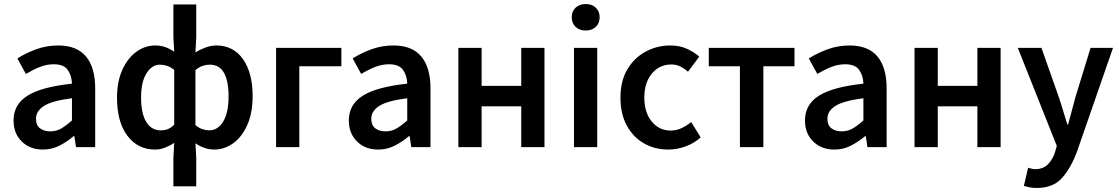

<svg xmlns="http://www.w3.org/2000/svg" viewBox="-20 -728 5539 950"><path d="M192 12Q128 12 87.5 -28Q47 -68 47 -132Q47 -211 116 -254.5Q185 -298 336 -314Q335 -353 315.5 -381.5Q296 -410 246 -410Q210 -410 175.5 -396Q141 -382 108 -362L66 -439Q107 -465 158.5 -484Q210 -503 268 -503Q360 -503 405.5 -448.5Q451 -394 451 -291V0H356L348 -54H344Q311 -26 273.5 -7Q236 12 192 12ZM229 -78Q259 -78 283.5 -92.5Q308 -107 336 -132V-242Q236 -229 197 -203.5Q158 -178 158 -141Q158 -108 178 -93Q198 -78 229 -78Z M838 194V53L842 -21Q822 -8 797.5 2Q773 12 747 12Q662 12 610.5 -56Q559 -124 559 -245Q559 -325 585.5 -383Q612 -441 655 -472Q698 -503 747 -503Q776 -503 799 -494.5Q822 -486 842 -472L838 -544V-706H951V-544L947 -469Q970 -483 997 -493Q1024 -503 1050 -503Q1135 -503 1182.5 -435Q1230 -367 1230 -253Q1230 -169 1203.5 -109.5Q1177 -50 1133.5 -19Q1090 12 1040 12Q992 12 947 -19L951 53V194ZM775 -83Q794 -83 810 -89Q826 -95 842 -111V-382Q825 -396 807 -402Q789 -408 771 -408Q732 -408 705 -365.5Q678 -323 678 -246Q678 -167 703.5 -125Q729 -83 775 -83ZM1015 -83Q1057 -83 1084 -126Q1111 -169 1111 -252Q1111 -326 1088.5 -367Q1066 -408 1018 -408Q1001 -408 983.5 -402.5Q966 -397 947 -381V-109Q965 -94 983 -88.5Q1001 -83 1015 -83Z M1346 0V-491H1669V-400H1461V0Z M1851 12Q1787 12 1746.5 -28Q1706 -68 1706 -132Q1706 -211 1775 -254.5Q1844 -298 1995 -314Q1994 -353 1974.5 -381.5Q1955 -410 1905 -410Q1869 -410 1834.5 -396Q1800 -382 1767 -362L1725 -439Q1766 -465 1817.5 -484Q1869 -503 1927 -503Q2019 -503 2064.5 -448.5Q2110 -394 2110 -291V0H2015L2007 -54H2003Q1970 -26 1932.5 -7Q1895 12 1851 12ZM1888 -78Q1918 -78 1942.5 -92.5Q1967 -107 1995 -132V-242Q1895 -229 1856 -203.5Q1817 -178 1817 -141Q1817 -108 1837 -93Q1857 -78 1888 -78Z M2248 0V-491H2363V-303H2559V-491H2674V0H2559V-202H2363V0Z M2820 0V-491H2935V0ZM2878 -577Q2847 -577 2828 -595Q2809 -613 2809 -643Q2809 -672 2828 -690Q2847 -708 2878 -708Q2909 -708 2928 -690Q2947 -672 2947 -643Q2947 -613 2928 -595Q2909 -577 2878 -577Z M3287 12Q3220 12 3166.5 -18.5Q3113 -49 3081.5 -106.5Q3050 -164 3050 -245Q3050 -327 3084 -384.5Q3118 -442 3174.5 -472.5Q3231 -503 3296 -503Q3343 -503 3378 -487Q3413 -471 3440 -448L3384 -373Q3365 -390 3345 -399.5Q3325 -409 3302 -409Q3243 -409 3205.5 -364Q3168 -319 3168 -245Q3168 -172 3204.5 -127Q3241 -82 3299 -82Q3328 -82 3353.5 -94.5Q3379 -107 3400 -124L3447 -48Q3413 -18 3371 -3Q3329 12 3287 12Z M3641 0V-400H3487V-491H3911V-400H3757V0Z M4108 12Q4044 12 4003.5 -28Q3963 -68 3963 -132Q3963 -211 4032 -254.5Q4101 -298 4252 -314Q4251 -353 4231.5 -381.5Q4212 -410 4162 -410Q4126 -410 4091.5 -396Q4057 -382 4024 -362L3982 -439Q4023 -465 4074.5 -484Q4126 -503 4184 -503Q4276 -503 4321.5 -448.5Q4367 -394 4367 -291V0H4272L4264 -54H4260Q4227 -26 4189.5 -7Q4152 12 4108 12ZM4145 -78Q4175 -78 4199.5 -92.5Q4224 -107 4252 -132V-242Q4152 -229 4113 -203.5Q4074 -178 4074 -141Q4074 -108 4094 -93Q4114 -78 4145 -78Z M4505 0V-491H4620V-303H4816V-491H4931V0H4816V-202H4620V0Z M5110 202Q5090 202 5075 199Q5060 196 5046 192L5067 102Q5074 104 5083.5 106.5Q5093 109 5102 109Q5141 109 5164.5 85.5Q5188 62 5200 25L5209 -6L5016 -491H5133L5218 -250Q5229 -218 5239.5 -182.5Q5250 -147 5261 -112H5265Q5274 -146 5283.5 -181.5Q5293 -217 5302 -250L5376 -491H5487L5309 22Q5278 105 5234 153.5Q5190 202 5110 202Z"/></svg>

Font: Source Sans Pro SemiBold
Style: Regular
Weight: 600
Designer: Paul D. Hunt
Foundry: Adobe Systems Incorporated
Version: Version 2.045;hotconv 1.0.109;makeotfexe 2.5.65596